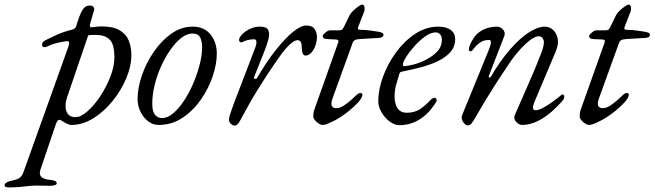

<svg xmlns="http://www.w3.org/2000/svg" viewBox="-143 -530 2850 836"><path d="M-107 286Q-112 286 -117.5 284Q-123 282 -123 277Q-123 269 -112.5 263.5Q-102 258 -93 257Q-72 253 -60 246Q-48 239 -41 220L152 -319Q157 -333 158 -340Q159 -347 155 -349.5Q151 -352 141 -350Q117 -346 99.5 -341.5Q82 -337 61 -327Q53 -323 46.5 -325.5Q40 -328 40 -334Q40 -342 44.5 -347Q49 -352 55 -355Q71 -363 101 -377Q131 -391 171 -401Q178 -403 182.5 -406.5Q187 -410 189 -417Q203 -464 215 -485Q227 -506 249 -506Q257 -506 263 -501Q269 -496 267 -487L250 -429Q247 -419 249 -414.5Q251 -410 255 -411Q268 -413 278.5 -414Q289 -415 299 -415Q349 -415 377.5 -398.5Q406 -382 417.5 -353.5Q429 -325 429 -290Q429 -242 407 -189.5Q385 -137 347.5 -90.5Q310 -44 263.5 -15Q217 14 167 14Q158 14 147 8Q136 2 126 -4Q117 -10 111.5 -7.5Q106 -5 99 14L33 209Q26 230 37.5 240.5Q49 251 74 253Q84 254 94 257Q104 260 104 268Q104 274 95 276.5Q86 279 75 279Q60 279 44 278.5Q28 278 14.5 278Q1 278 -8 279Q-33 282 -56.5 284Q-80 286 -107 286ZM186 -20Q209 -20 238 -45.5Q267 -71 293.5 -111Q320 -151 337.5 -196Q355 -241 355 -281Q355 -337 335 -357Q315 -377 279 -378Q270 -378 261 -378Q252 -378 241 -376L149 -106Q143 -88 142.5 -72.5Q142 -57 146 -46Q151 -33 160.5 -26.5Q170 -20 186 -20Z M547 14Q523 14 502 -2Q481 -18 468.5 -44Q456 -70 456 -99Q456 -146 474.5 -200.5Q493 -255 526 -303.5Q559 -352 602.5 -383Q646 -414 696 -414Q746 -414 773.5 -380Q801 -346 801 -296Q801 -251 783 -197.5Q765 -144 731.5 -96Q698 -48 651.5 -17Q605 14 547 14ZM563 -16Q587 -16 611.5 -37Q636 -58 658.5 -92Q681 -126 698.5 -167Q716 -208 726.5 -249Q737 -290 737 -324Q737 -350 728.5 -367Q720 -384 694 -384Q671 -384 646.5 -365Q622 -346 599.5 -314Q577 -282 559 -242.5Q541 -203 530.5 -160.5Q520 -118 520 -78Q520 -45 531.5 -30.5Q543 -16 563 -16Z M879 17Q874 17 868 13.5Q862 10 858 4.5Q854 -1 854 -7Q854 -19 860.5 -37.5Q867 -56 877 -84L969 -324Q974 -337 973.5 -348Q973 -359 963 -359Q949 -359 935.5 -355.5Q922 -352 915 -348Q909 -344 903.5 -346.5Q898 -349 898 -356Q898 -364 905.5 -374Q913 -384 926 -393Q938 -402 954.5 -408Q971 -414 989 -414Q1017 -414 1024.5 -400Q1032 -386 1026.5 -362.5Q1021 -339 1009 -309L964 -196Q960 -189 966.5 -187Q973 -185 976 -190Q1016 -259 1056.5 -310.5Q1097 -362 1132 -390.5Q1167 -419 1190 -419Q1216 -419 1226.5 -404Q1237 -389 1237 -369Q1237 -351 1230.5 -332Q1224 -313 1212.5 -300.5Q1201 -288 1187 -288Q1179 -288 1175 -297.5Q1171 -307 1171 -323Q1171 -338 1167 -346.5Q1163 -355 1152 -355Q1142 -355 1125.5 -342Q1109 -329 1084 -297Q1073 -282 1055 -256Q1037 -230 1016.5 -198.5Q996 -167 976 -134.5Q956 -102 941 -75Q914 -27 902.5 -5Q891 17 879 17Z M1262 14Q1254 14 1244 7.5Q1234 1 1227.5 -7.5Q1221 -16 1221 -23Q1221 -40 1225.5 -52Q1230 -64 1235 -79L1330 -346Q1332 -353 1328.5 -355.5Q1325 -358 1320 -358L1280 -360Q1267 -361 1264.5 -365.5Q1262 -370 1262 -374Q1262 -376 1267 -381.5Q1272 -387 1279.5 -392.5Q1287 -398 1296 -398H1332Q1343 -398 1347 -401.5Q1351 -405 1356 -416L1380 -465Q1384 -473 1395 -483.5Q1406 -494 1417.5 -502Q1429 -510 1434 -510Q1442 -510 1444 -499Q1446 -488 1442 -478L1416 -411Q1414 -404 1417.5 -402Q1421 -400 1429 -400Q1449 -400 1470 -397Q1491 -394 1504 -392Q1520 -389 1523.5 -385.5Q1527 -382 1527 -377Q1527 -375 1523 -370.5Q1519 -366 1508 -365Q1486 -364 1466 -362.5Q1446 -361 1424 -360Q1408 -359 1401.5 -355Q1395 -351 1393 -345L1304 -99Q1300 -87 1300 -78Q1300 -69 1305.5 -64Q1311 -59 1322 -59Q1336 -59 1352 -69Q1368 -79 1383 -92Q1398 -105 1408 -115Q1419 -126 1427 -125Q1435 -124 1435 -118Q1435 -111 1430 -102.5Q1425 -94 1417 -85Q1401 -68 1383.5 -53Q1366 -38 1347.5 -25.5Q1329 -13 1312.5 -4.5Q1296 4 1283 9Q1270 14 1262 14Z M1596 15Q1575 15 1553.5 -1Q1532 -17 1518 -41.5Q1504 -66 1504 -89Q1504 -139 1524.5 -195.5Q1545 -252 1581 -301.5Q1617 -351 1664.5 -382.5Q1712 -414 1765 -414Q1800 -414 1819.5 -399.5Q1839 -385 1839 -359Q1839 -328 1819.5 -305Q1800 -282 1767 -265.5Q1734 -249 1693.5 -238Q1653 -227 1611 -219Q1605 -218 1601.5 -216.5Q1598 -215 1596 -209Q1589 -187 1582 -161Q1575 -135 1575 -112Q1575 -77 1588.5 -58Q1602 -39 1628 -39Q1664 -39 1689 -57Q1714 -75 1730 -93Q1740 -104 1748 -104Q1758 -104 1758 -94Q1758 -93 1758 -90.5Q1758 -88 1756 -86Q1736 -53 1711 -30.5Q1686 -8 1657.5 3.5Q1629 15 1596 15ZM1618 -242Q1629 -242 1655.5 -248.5Q1682 -255 1711 -269.5Q1740 -284 1760.5 -305.5Q1781 -327 1781 -357Q1781 -370 1774 -379.5Q1767 -389 1754 -389Q1733 -389 1708.5 -371.5Q1684 -354 1662 -329.5Q1640 -305 1625.5 -282Q1611 -259 1611 -248Q1611 -242 1618 -242Z M1894 16Q1888 16 1882.5 11.5Q1877 7 1873 0.5Q1869 -6 1867.5 -14Q1866 -22 1869 -28L1985 -312Q2003 -356 1987 -356Q1977 -356 1966 -353.5Q1955 -351 1942 -341Q1929 -331 1913 -310Q1909 -306 1904.5 -306.5Q1900 -307 1898 -314Q1898 -320 1901.5 -329.5Q1905 -339 1910 -348.5Q1915 -358 1919 -364Q1934 -387 1959.5 -400Q1985 -413 2019 -414Q2030 -414 2039 -408.5Q2048 -403 2052.5 -393Q2057 -383 2052 -371L1986 -201Q1983 -194 1987.5 -193Q1992 -192 1995 -197Q2036 -267 2078.5 -315.5Q2121 -364 2160 -389Q2199 -414 2229 -414Q2250 -414 2265.5 -399.5Q2281 -385 2285.5 -360.5Q2290 -336 2276 -304L2184 -86Q2169 -50 2189 -50Q2201 -50 2218.5 -59Q2236 -68 2254 -80.5Q2272 -93 2285.5 -103.5Q2299 -114 2303 -118Q2304 -119 2304.5 -119Q2305 -119 2306 -119Q2309 -119 2311.5 -116.5Q2314 -114 2314 -110Q2314 -102 2310 -96Q2284 -65 2254.5 -40Q2225 -15 2193.5 -0.5Q2162 14 2130 14Q2121 14 2112 7.5Q2103 1 2098.5 -9Q2094 -19 2099 -30Q2128 -97 2157.5 -163.5Q2187 -230 2213 -297Q2229 -338 2224 -354.5Q2219 -371 2205 -372Q2194 -373 2179 -364.5Q2164 -356 2145 -338.5Q2126 -321 2104 -294Q2092 -280 2072 -250.5Q2052 -221 2027 -182.5Q2002 -144 1975.5 -100.5Q1949 -57 1925 -15Q1916 1 1909 8.5Q1902 16 1894 16Z M2422 14Q2414 14 2404 7.5Q2394 1 2387.5 -7.5Q2381 -16 2381 -23Q2381 -40 2385.5 -52Q2390 -64 2395 -79L2490 -346Q2492 -353 2488.5 -355.5Q2485 -358 2480 -358L2440 -360Q2427 -361 2424.5 -365.5Q2422 -370 2422 -374Q2422 -376 2427 -381.5Q2432 -387 2439.5 -392.5Q2447 -398 2456 -398H2492Q2503 -398 2507 -401.5Q2511 -405 2516 -416L2540 -465Q2544 -473 2555 -483.5Q2566 -494 2577.5 -502Q2589 -510 2594 -510Q2602 -510 2604 -499Q2606 -488 2602 -478L2576 -411Q2574 -404 2577.5 -402Q2581 -400 2589 -400Q2609 -400 2630 -397Q2651 -394 2664 -392Q2680 -389 2683.5 -385.5Q2687 -382 2687 -377Q2687 -375 2683 -370.5Q2679 -366 2668 -365Q2646 -364 2626 -362.5Q2606 -361 2584 -360Q2568 -359 2561.5 -355Q2555 -351 2553 -345L2464 -99Q2460 -87 2460 -78Q2460 -69 2465.5 -64Q2471 -59 2482 -59Q2496 -59 2512 -69Q2528 -79 2543 -92Q2558 -105 2568 -115Q2579 -126 2587 -125Q2595 -124 2595 -118Q2595 -111 2590 -102.5Q2585 -94 2577 -85Q2561 -68 2543.5 -53Q2526 -38 2507.5 -25.5Q2489 -13 2472.5 -4.5Q2456 4 2443 9Q2430 14 2422 14Z"/></svg>

Font: EB Garamond
Style: Italic
Weight: 400
Italic angle: -17.2°
Designer: Georg Duffner and Octavio Pardo
Foundry: Georg Duffner
Version: Version 1.001